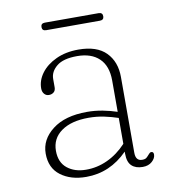

<svg xmlns="http://www.w3.org/2000/svg" viewBox="-72 -655 649 727"><g transform="rotate(-10 253.0 -291.0)"><path d="M65.5 -103Q65.5 -157 113.8 -194.2Q162 -231.5 246.5 -231.5Q277 -231.5 306.8 -225.8Q336.5 -220 361.5 -211.5V-332Q361.5 -388 331.2 -417Q301 -446 246.5 -446Q193 -446 167.8 -425.2Q142.5 -404.5 142.5 -376.5V-344.5Q142.5 -332 135 -325.8Q127.5 -319.5 116.5 -319.5Q105.5 -319.5 98.5 -327.8Q91.5 -336 91.5 -349Q91.5 -380 112 -407.5Q132.5 -435 169.5 -452.2Q206.5 -469.5 255.5 -469.5Q326.5 -469.5 361.5 -433.8Q396.5 -398 396.5 -339.5V-48Q396.5 -16.5 421.5 -16.5Q433 -16.5 438.2 -21Q443.5 -25.5 447.5 -30.5Q450.5 -33.5 453.2 -36.5Q456 -39.5 460 -39.5Q469 -39.5 469 -28.5Q469 -14.5 455.2 -2Q441.5 10.5 419 10.5Q392 10.5 376.8 -3.8Q361.5 -18 361.5 -50.5V-58.5Q293.5 10.5 202 10.5Q142.5 10.5 104 -18.5Q65.5 -47.5 65.5 -103ZM105.5 -106.5Q105.5 -62 134 -39.2Q162.5 -16.5 205.5 -16.5Q248 -16 288.2 -34.5Q328.5 -53 361.5 -88.5V-188Q336.5 -196.5 308.2 -202.5Q280 -208.5 248.5 -208.5Q182 -208.5 143.8 -181.2Q105.5 -154 105.5 -106.5ZM133 -577.5Q133 -592 148.5 -592H355Q370.5 -592 370.5 -577.5Q370.5 -563 355 -563H148.5Q133 -563 133 -577.5Z"/></g></svg>

Font: Fraunces 9pt Soft Thin
Style: Regular
Weight: 100
Version: Version 1.000;[b76b70a41]